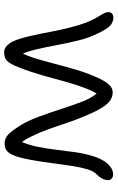

<svg xmlns="http://www.w3.org/2000/svg" viewBox="154 -688 550 897"><g transform="rotate(90 428.5 -240.0)"><path d="M223 15Q202 15 184 -9Q166 -33 151 -97Q139 -148 127.5 -209.5Q116 -271 98.5 -330.5Q81 -390 52 -435Q39 -455 37.5 -468Q36 -481 43 -488Q50 -495 64 -495Q81 -495 97.5 -482.5Q114 -470 135 -426Q156 -385 168.5 -335.5Q181 -286 190.5 -234.5Q200 -183 211 -136Q219 -101 231 -72Q239 -89 248 -114Q261 -154 273.5 -202.5Q286 -251 299 -297Q312 -343 325 -377Q349 -440 368.5 -466Q388 -492 412 -492Q437 -492 456.5 -475Q476 -458 495 -422Q514 -386 537 -327Q548 -299 560 -262Q572 -225 586 -187Q600 -149 616 -116Q629 -88 644 -68Q657 -99 665 -135Q674 -178 679.5 -223Q685 -268 691 -312.5Q697 -357 709 -397Q718 -426 730.5 -447.5Q743 -469 760 -481.5Q777 -494 796 -494Q803 -494 809 -491Q815 -488 818.5 -483Q822 -478 822 -472Q822 -456 814.5 -442Q807 -428 795 -417Q781 -404 772 -375.5Q763 -347 757 -310Q751 -273 746 -233.5Q741 -194 736 -161Q725 -89 714 -51.5Q703 -14 688.5 -0.5Q674 13 652 13Q627 13 609.5 -3.5Q592 -20 563 -66Q541 -104 523 -154Q505 -204 488 -256.5Q471 -309 454 -353Q438 -392 418 -417Q404 -395 392 -363Q376 -322 362 -270.5Q348 -219 332.5 -164Q317 -109 297 -58Q286 -29 276 -13Q266 3 254 9Q242 15 223 15Z"/></g></svg>

Font: Shantell Sans Light Light
Style: Regular
Weight: 300
Version: Version 1.008;[ac192a2d6]